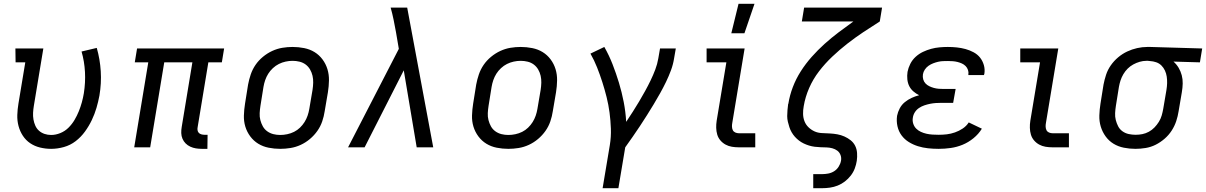

<svg xmlns="http://www.w3.org/2000/svg" viewBox="-20 -775 6344 1010"><path d="M249 8Q219 8 190.5 1Q162 -6 139 -21.5Q116 -37 100.5 -60.5Q85 -84 77.5 -112Q70 -140 71 -170Q72 -200 77 -230L113 -447H62L61 -520H208L158 -218Q155 -200 154 -182Q153 -164 156 -146.5Q159 -129 166 -113.5Q173 -98 185.5 -87Q198 -76 214.5 -70.5Q231 -65 249 -65Q273 -65 297.5 -75Q322 -85 340.5 -103.5Q359 -122 372 -144Q385 -166 394.5 -189.5Q404 -213 410.5 -236.5Q417 -260 421 -284Q430 -341 427 -396.5Q424 -452 409 -504L489 -523Q506 -464 510 -400.5Q514 -337 503 -272Q497 -240 487.5 -207.5Q478 -175 463 -143.5Q448 -112 427 -83Q406 -54 378 -32.5Q350 -11 316 -1.5Q282 8 249 8Z M1042 8Q1026 8 1010.5 5.5Q995 3 981 -3.5Q967 -10 956.5 -20.5Q946 -31 940 -45Q934 -59 933.5 -75Q933 -91 936 -108L992 -447H844L770 0H686L760 -447H689L701 -520H1159L1147 -447H1076L1020 -108Q1018 -99 1019 -91Q1020 -83 1025 -77Q1030 -71 1038.5 -68.5Q1047 -66 1055 -66H1072L1071 8Z M1454 8Q1423 8 1393 2Q1363 -4 1338.5 -19Q1314 -34 1296.5 -57.5Q1279 -81 1270.5 -109Q1262 -137 1263 -168Q1264 -199 1269 -230L1285 -330Q1290 -357 1299 -383.5Q1308 -410 1324 -433.5Q1340 -457 1363 -476Q1386 -495 1412 -507Q1438 -519 1465 -523.5Q1492 -528 1519 -528Q1550 -528 1580 -522Q1610 -516 1634.5 -501Q1659 -486 1676.5 -462.5Q1694 -439 1702.5 -411Q1711 -383 1710.5 -352Q1710 -321 1705 -290L1688 -190Q1684 -163 1675 -136.5Q1666 -110 1649.5 -86.5Q1633 -63 1610.5 -44Q1588 -25 1562 -13Q1536 -1 1508.5 3.5Q1481 8 1454 8ZM1454 -65Q1472 -65 1491 -69Q1510 -73 1527 -81.5Q1544 -90 1558 -103.5Q1572 -117 1582 -133Q1592 -149 1598 -166.5Q1604 -184 1607 -202L1624 -302Q1627 -321 1627.5 -340Q1628 -359 1624 -376.5Q1620 -394 1611 -409.5Q1602 -425 1588 -435.5Q1574 -446 1556 -450.5Q1538 -455 1519 -455Q1501 -455 1482.5 -451Q1464 -447 1447 -438.5Q1430 -430 1415.5 -416.5Q1401 -403 1391 -387Q1381 -371 1375 -353.5Q1369 -336 1366 -318L1350 -218Q1347 -199 1346 -180Q1345 -161 1349.5 -143.5Q1354 -126 1362.5 -110.5Q1371 -95 1385.5 -84.5Q1400 -74 1417.5 -69.5Q1435 -65 1454 -65Z M1811 0 2078 -518 2063 -606Q2057 -639 2050.5 -671Q2044 -703 2035 -735H2122L2259 0H2172L2104 -405L1898 0Z M2654 8Q2623 8 2593 2Q2563 -4 2538.5 -19Q2514 -34 2496.5 -57.5Q2479 -81 2470.5 -109Q2462 -137 2463 -168Q2464 -199 2469 -230L2485 -330Q2490 -357 2499 -383.5Q2508 -410 2524 -433.5Q2540 -457 2563 -476Q2586 -495 2612 -507Q2638 -519 2665 -523.5Q2692 -528 2719 -528Q2750 -528 2780 -522Q2810 -516 2834.5 -501Q2859 -486 2876.5 -462.5Q2894 -439 2902.5 -411Q2911 -383 2910.5 -352Q2910 -321 2905 -290L2888 -190Q2884 -163 2875 -136.5Q2866 -110 2849.5 -86.5Q2833 -63 2810.5 -44Q2788 -25 2762 -13Q2736 -1 2708.5 3.5Q2681 8 2654 8ZM2654 -65Q2672 -65 2691 -69Q2710 -73 2727 -81.5Q2744 -90 2758 -103.5Q2772 -117 2782 -133Q2792 -149 2798 -166.5Q2804 -184 2807 -202L2824 -302Q2827 -321 2827.5 -340Q2828 -359 2824 -376.5Q2820 -394 2811 -409.5Q2802 -425 2788 -435.5Q2774 -446 2756 -450.5Q2738 -455 2719 -455Q2701 -455 2682.5 -451Q2664 -447 2647 -438.5Q2630 -430 2615.5 -416.5Q2601 -403 2591 -387Q2581 -371 2575 -353.5Q2569 -336 2566 -318L2550 -218Q2547 -199 2546 -180Q2545 -161 2549.5 -143.5Q2554 -126 2562.5 -110.5Q2571 -95 2585.5 -84.5Q2600 -74 2617.5 -69.5Q2635 -65 2654 -65Z M3150 215 3188 -12Q3195 -55 3193.5 -98Q3192 -141 3186.5 -182.5Q3181 -224 3171 -264Q3161 -304 3148.5 -343Q3136 -382 3121 -420Q3106 -458 3086 -493L3159 -528Q3184 -484 3202.5 -436.5Q3221 -389 3236 -339.5Q3251 -290 3261 -238.5Q3271 -187 3274 -134Q3292 -161 3309 -187.5Q3326 -214 3342 -241Q3358 -268 3373.5 -296Q3389 -324 3402.5 -352Q3416 -380 3427 -409Q3438 -438 3443 -468L3452 -520H3535L3526 -468Q3521 -436 3509.5 -405Q3498 -374 3483.5 -344Q3469 -314 3452.5 -284.5Q3436 -255 3418.5 -226Q3401 -197 3383 -168.5Q3365 -140 3346.5 -112Q3328 -84 3308.5 -56Q3289 -28 3269 0L3233 215Z M3867 0Q3848 0 3830 -3Q3812 -6 3796.5 -14.5Q3781 -23 3769.5 -36.5Q3758 -50 3753 -67Q3748 -84 3747.5 -102.5Q3747 -121 3750 -140L3801 -447H3697V-520H3897L3832 -128Q3830 -118 3830.5 -108Q3831 -98 3835 -90Q3839 -82 3848 -78Q3857 -74 3867 -74H3953V0ZM3827 -600 3865 -755H3949L3896 -600Z M4258 215V141H4305Q4320 141 4336.5 138Q4353 135 4367.5 126Q4382 117 4391.5 102Q4401 87 4404 71Q4407 55 4401.5 40.5Q4396 26 4384.5 17.5Q4373 9 4358.5 5Q4344 1 4328 0.5Q4312 0 4296.5 -0.5Q4281 -1 4265.5 -3Q4250 -5 4235.5 -9.5Q4221 -14 4207.5 -20.5Q4194 -27 4182.5 -36Q4171 -45 4161.5 -55.5Q4152 -66 4144.5 -79Q4137 -92 4132.5 -106Q4128 -120 4124.5 -134.5Q4121 -149 4121 -164.5Q4121 -180 4122.5 -196Q4124 -212 4126 -228L4127 -229Q4134 -273 4150.5 -316.5Q4167 -360 4192.5 -400Q4218 -440 4250 -476Q4282 -512 4317.5 -544Q4353 -576 4391.5 -605Q4430 -634 4469 -662H4198L4210 -735H4620L4608 -662Q4565 -635 4521.5 -606Q4478 -577 4437 -545Q4396 -513 4358 -477Q4320 -441 4288.5 -400Q4257 -359 4236.5 -312Q4216 -265 4208 -217Q4204 -196 4204.5 -175.5Q4205 -155 4212 -137Q4219 -119 4233 -105.5Q4247 -92 4264.5 -84Q4282 -76 4303 -75Q4324 -74 4344.5 -73Q4365 -72 4384.5 -68.5Q4404 -65 4422 -57Q4440 -49 4455 -37Q4470 -25 4478.5 -8Q4487 9 4488.5 29.5Q4490 50 4487 71Q4484 91 4476.5 111Q4469 131 4455.5 148.5Q4442 166 4424.5 179.5Q4407 193 4387 201Q4367 209 4346 212Q4325 215 4305 215Z M4918 8Q4889 8 4861.5 5Q4834 2 4808.5 -6Q4783 -14 4760.5 -28Q4738 -42 4722.5 -63Q4707 -84 4701 -111Q4695 -138 4699 -166Q4703 -186 4713 -205Q4723 -224 4739.5 -237.5Q4756 -251 4775.5 -260Q4795 -269 4815 -274Q4799 -282 4785 -294Q4771 -306 4763 -322Q4755 -338 4753 -357.5Q4751 -377 4754 -397Q4758 -418 4768.5 -439Q4779 -460 4796.5 -476Q4814 -492 4835 -502Q4856 -512 4878 -518Q4900 -524 4922.5 -526Q4945 -528 4966 -528Q4990 -528 5013.5 -525.5Q5037 -523 5059 -517Q5081 -511 5101.5 -500Q5122 -489 5135.5 -472Q5149 -455 5155.5 -432.5Q5162 -410 5158 -386Q5157 -384 5156.5 -382.5Q5156 -381 5156 -380H5074V-383Q5076 -395 5072 -407Q5068 -419 5059.5 -427.5Q5051 -436 5040 -441Q5029 -446 5017 -449Q5005 -452 4992.5 -453Q4980 -454 4967 -454Q4954 -454 4941 -453.5Q4928 -453 4915 -450Q4902 -447 4889 -442Q4876 -437 4864.5 -429Q4853 -421 4845 -409Q4837 -397 4835 -384Q4833 -370 4836.5 -357.5Q4840 -345 4848.5 -336Q4857 -327 4868.5 -321.5Q4880 -316 4892.5 -312.5Q4905 -309 4918.5 -308Q4932 -307 4945 -307H5007L4994 -234H4932Q4917 -234 4902.5 -233Q4888 -232 4873 -229Q4858 -226 4843 -221Q4828 -216 4814.5 -207Q4801 -198 4792.5 -184.5Q4784 -171 4782 -156Q4779 -140 4784 -124.5Q4789 -109 4799.5 -98.5Q4810 -88 4824 -81.5Q4838 -75 4853.5 -71.5Q4869 -68 4885.5 -67Q4902 -66 4918 -66Q4940 -66 4961 -68.5Q4982 -71 5003.5 -78.5Q5025 -86 5044.5 -99Q5064 -112 5076 -131L5145 -98Q5128 -70 5101 -48Q5074 -26 5043.5 -13.5Q5013 -1 4981 3.5Q4949 8 4918 8Z M5517 0Q5498 0 5480 -3Q5462 -6 5446.5 -14.5Q5431 -23 5419.5 -36.5Q5408 -50 5403 -67Q5398 -84 5397.5 -102.5Q5397 -121 5400 -140L5451 -447H5347V-520H5547L5482 -128Q5480 -118 5480.5 -108Q5481 -98 5485 -90Q5489 -82 5498 -78Q5507 -74 5517 -74H5603V0Z M5953 8Q5922 8 5892 2Q5862 -4 5837.5 -19Q5813 -34 5796 -57.5Q5779 -81 5770.5 -109Q5762 -137 5763 -168Q5764 -199 5769 -230L5785 -330Q5790 -356 5798.5 -382Q5807 -408 5823.5 -431.5Q5840 -455 5862 -473.5Q5884 -492 5909.5 -504Q5935 -516 5962 -522Q5989 -528 6015 -528H6031L6304 -520L6292 -447L6153 -451Q6169 -437 6180 -418.5Q6191 -400 6196.5 -379Q6202 -358 6201.5 -335.5Q6201 -313 6197 -290L6180 -190Q6176 -164 6167.5 -138Q6159 -112 6143.5 -88Q6128 -64 6106 -45Q6084 -26 6059 -13.5Q6034 -1 6006.5 3.5Q5979 8 5953 8ZM5954 -66Q5972 -66 5989.5 -69.5Q6007 -73 6023.5 -82Q6040 -91 6053 -104.5Q6066 -118 6076 -134Q6086 -150 6091 -167.5Q6096 -185 6099 -202L6116 -302Q6119 -320 6119.5 -337.5Q6120 -355 6117.5 -372Q6115 -389 6108 -404Q6101 -419 6089.5 -430.5Q6078 -442 6062 -447.5Q6046 -453 6028 -454L6019 -455H6010Q5993 -455 5975.5 -450Q5958 -445 5941.5 -436Q5925 -427 5912 -414Q5899 -401 5889.5 -385Q5880 -369 5874.5 -352Q5869 -335 5866 -318L5850 -218Q5847 -199 5846 -180Q5845 -161 5849.5 -143.5Q5854 -126 5862 -110.5Q5870 -95 5884.5 -84.5Q5899 -74 5917 -70Q5935 -66 5954 -66Z"/></svg>

Font: Iosevka Etoile
Style: Italic
Weight: 400
Italic angle: -9°
Designer: Belleve Invis
Foundry: Belleve Invis
Version: Version 22.1.2; ttfautohint (v1.8.4)